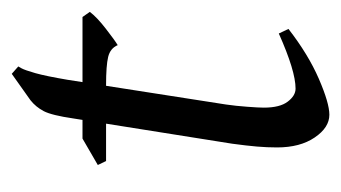

<svg xmlns="http://www.w3.org/2000/svg" viewBox="-148 -420 586 330"><g transform="rotate(-90 145.0 -255.0)"><path d="M289.6 -393.6Q280.3 -381.3 260.5 -366Q240.7 -350.6 232.4 -345.7Q227.1 -358.4 212.2 -362.1Q197.3 -365.7 163.6 -365.7H33.2L26.4 -379.9L71.8 -406.2H280.8ZM260.3 -52.2Q216.3 -18.1 174.6 0Q132.8 18.1 112.8 18.1Q90.8 18.1 73.7 -7.1Q56.6 -32.2 56.6 -71.8Q56.6 -88.9 58.1 -106.4Q59.6 -124 63 -148.9L106.4 -421.9Q111.8 -459 118.9 -472.7Q126 -486.3 137.7 -495.6L183.1 -527.8L195.8 -516.6Q195.8 -516.6 192.6 -511Q189.5 -505.4 184.3 -487.3Q179.2 -469.2 172.9 -432.1L130.4 -159.7Q127.9 -142.6 126.5 -123Q125 -103.5 125 -94.7Q125 -66.9 135.3 -53.5Q145.5 -40 157.7 -40Q188 -40 252.4 -68.8Z"/></g></svg>

Font: Dai Banna SIL Light
Style: Italic
Weight: 300
Italic angle: -11°
Designer: Victor Gaultney
Foundry: SIL International
Version: Version 4.000